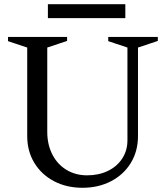

<svg xmlns="http://www.w3.org/2000/svg" viewBox="-20 -875 786 910"><path d="M109 -230V-668L126 -644L18 -680V-700H298V-681L187 -644L204 -668V-250Q204 -190 228 -143Q252 -96 295 -70Q338 -44 393 -44Q448 -44 491.5 -65Q535 -86 559.5 -124Q584 -162 584 -210V-668L601 -644L493 -680V-700H728V-681L617 -644L634 -668V-230Q634 -159 600.5 -103.5Q567 -48 507 -16.5Q447 15 371 15Q295 15 235.5 -16.5Q176 -48 142.5 -103.5Q109 -159 109 -230ZM207 -855H574V-789H207Z"/></svg>

Font: Wittgenstein
Style: Regular
Weight: 400
Designer: Jörg Drees
Foundry: Jörg Drees
Version: Version 1.003;Glyphs 3.1.2 (3151)